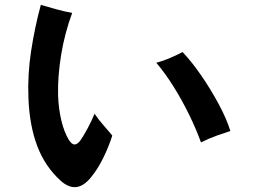

<svg xmlns="http://www.w3.org/2000/svg" viewBox="-20 -768 1040 790"><path d="M229 -25Q165 -83 133 -168Q101 -253 97 -365Q93 -460 108 -558Q123 -656 148 -748Q175 -740 211 -730Q247 -720 277 -715Q246 -631 231.5 -542Q217 -453 219 -375Q221 -320 232.5 -272Q244 -224 263 -193Q275 -174 286 -173.5Q297 -173 310 -189Q322 -206 339.5 -238Q357 -270 369 -300Q386 -275 408.5 -249.5Q431 -224 442 -210Q427 -163 404.5 -117.5Q382 -72 354 -38Q295 35 229 -25ZM807 -182Q787 -237 758.5 -295.5Q730 -354 695.5 -409.5Q661 -465 623 -510Q651 -517 682 -530.5Q713 -544 731 -554Q770 -513 809 -456Q848 -399 880 -339.5Q912 -280 928 -229Q906 -222 872 -210Q838 -198 807 -182Z"/></svg>

Font: Zen Kaku Gothic Antique
Style: Bold
Weight: 700
Designer: Yoshimichi Ohira
Foundry: Positype
Version: Version 1.001